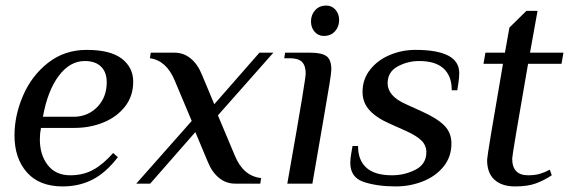

<svg xmlns="http://www.w3.org/2000/svg" viewBox="-20 -659 2045 689"><path d="M32 -173Q32 -245 63 -316.5Q94 -388 153 -434Q212 -480 291 -480Q376 -480 417 -448.5Q458 -417 458 -366Q458 -314 428.5 -276.5Q399 -239 351 -219.5Q303 -200 247 -200H127Q123 -180 123 -159Q123 -103 151.5 -66.5Q180 -30 232 -30Q279 -30 315 -50Q351 -70 386 -110L403 -95Q360 -39 312 -14.5Q264 10 205 10Q121 10 76.5 -40.5Q32 -91 32 -173ZM249 -240Q298 -242 330.5 -276.5Q363 -311 363 -364Q363 -400 342.5 -420Q322 -440 284 -440Q231 -440 191 -387Q151 -334 134 -240Z M668 -225 607 -370Q577 -442 518 -450L521 -470H606Q639 -470 664.5 -449Q690 -428 705 -390L749 -285L911 -470H961L762 -245L823 -100Q853 -27 917 -20L914 0H824Q791 0 765.5 -21Q740 -42 725 -80L681 -185L519 0H469Z M1096 -582Q1096 -606 1111 -622.5Q1126 -639 1151 -639Q1171 -639 1184 -624Q1197 -609 1197 -587Q1197 -563 1182 -546.5Q1167 -530 1142 -530Q1122 -530 1109 -545Q1096 -560 1096 -582ZM1077 -395Q1077 -423 1064 -436.5Q1051 -450 1020 -450H1000L1003 -470H1093Q1134 -470 1151.5 -457.5Q1169 -445 1169 -409Q1169 -400 1162.5 -358.5Q1156 -317 1139 -220L1101 0H1011Q1049 -215 1063 -300Q1077 -385 1077 -395Z M1237 -75Q1237 -89 1240.5 -108.5Q1244 -128 1245 -135H1265V-133Q1265 -84 1295 -57Q1325 -30 1387 -30Q1432 -30 1471 -50Q1510 -70 1510 -113Q1510 -137 1492.5 -154.5Q1475 -172 1435 -190L1379 -215Q1331 -236 1306 -263.5Q1281 -291 1281 -329Q1281 -375 1308.5 -409.5Q1336 -444 1379.5 -462Q1423 -480 1471 -480Q1628 -480 1628 -397Q1628 -381 1625 -361Q1622 -341 1621 -335H1601V-337Q1601 -386 1572 -413Q1543 -440 1484 -440Q1443 -440 1407 -420.5Q1371 -401 1371 -360Q1371 -314 1437 -285L1492 -260Q1548 -235 1574 -209Q1600 -183 1600 -144Q1600 -96 1571.5 -61Q1543 -26 1497 -8Q1451 10 1400 10Q1334 10 1285.5 -6Q1237 -22 1237 -75Z M1728 -85Q1728 -101 1785 -430H1715L1722 -470H1792L1808 -560L1869 -620H1909L1882 -470H2002L1995 -430H1875Q1818 -103 1818 -90Q1818 -30 1875 -30Q1899 -30 1916.5 -35Q1934 -40 1953 -50L1960 -30Q1933 -12 1903.5 -1Q1874 10 1828 10Q1781 10 1754.5 -14Q1728 -38 1728 -85Z"/></svg>

Font: Philosopher
Style: Italic
Weight: 400
Italic angle: -10°
Designer: Jovanny Lemonad
Foundry: Jovanny Lemonad
Version: Version 2.000